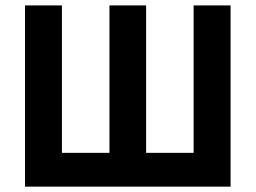

<svg xmlns="http://www.w3.org/2000/svg" viewBox="-20 -696 953 716"><path d="M702.1 -126V-675.8H839.8V0H73.2V-675.8H210.9V-126H388.2V-675.8H524.9V-126Z"/></svg>

Font: Clear Sans
Style: Bold
Weight: 700
Foundry: Intel Corporation
Version: Version 1.00